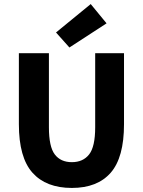

<svg xmlns="http://www.w3.org/2000/svg" viewBox="-20 -914 705 946"><path d="M334 12Q207 12 140 -63Q73 -138 73 -302V-652H221V-287Q221 -191 250 -153Q279 -115 334 -115Q389 -115 419 -153Q449 -191 449 -287V-652H591V-302Q591 -138 525.5 -63Q460 12 334 12ZM322 -680 256 -754 427 -894 505 -799Z"/></svg>

Font: Font
Style: ¶
Weight: 700
Designer: Paul D. Hunt
Foundry: Adobe Systems Incorporated
Version: Version 3.000